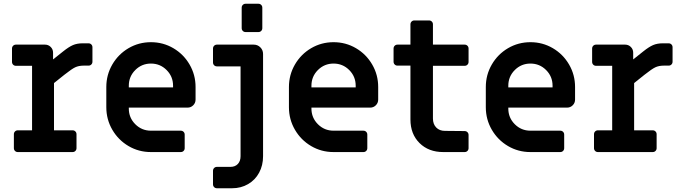

<svg xmlns="http://www.w3.org/2000/svg" viewBox="-20 -811 3634 1024"><path d="M54 -21V-95Q54 -104 60 -110Q66 -116 75 -116H151V-460H65Q56 -460 50 -466Q44 -472 44 -481V-552Q44 -561 50 -567Q56 -573 65 -573H220Q238 -573 250.5 -560.5Q263 -548 263 -530V-494L317 -537Q347 -561 369 -570.5Q391 -580 421 -580H452Q461 -580 467 -574Q473 -568 473 -559V-482Q473 -473 467 -467Q461 -461 452 -461H426Q400 -461 381 -452Q362 -443 323 -412L268 -368V-116H367Q376 -116 382 -110Q388 -104 388 -95V-21Q388 -12 382 -6Q376 0 367 0H75Q66 0 60 -6Q54 -12 54 -21Z M547 -239V-347Q547 -412 579 -467Q611 -522 665.5 -554Q720 -586 785 -586Q850 -586 904.5 -554Q959 -522 991 -467Q1023 -412 1023 -347V-280Q1023 -262 1010.5 -249.5Q998 -237 980 -237H667V-232Q667 -183 701.5 -148.5Q736 -114 785 -114H944Q953 -114 959 -108Q965 -102 965 -93V-21Q965 -12 959 -6Q953 0 944 0H785Q720 0 665.5 -32Q611 -64 579 -119Q547 -174 547 -239ZM903 -345V-354Q903 -403 868.5 -437.5Q834 -472 785 -472Q736 -472 701.5 -437.5Q667 -403 667 -354V-345Z M1269 -661V-770Q1269 -779 1275 -785Q1281 -791 1290 -791H1358Q1367 -791 1373 -785Q1379 -779 1379 -770V-661Q1379 -652 1373 -646Q1367 -640 1358 -640H1290Q1281 -640 1275 -646Q1269 -652 1269 -661ZM1383 -523V22Q1383 71 1362 110Q1341 149 1303 171Q1265 193 1218 193H1137Q1128 193 1122 187Q1116 181 1116 172V100Q1116 91 1122 85Q1128 79 1137 79H1209Q1234 79 1248.5 63.5Q1263 48 1263 22V-457H1137Q1128 -457 1122 -463Q1116 -469 1116 -478V-552Q1116 -561 1122 -567Q1128 -573 1137 -573H1333Q1354 -573 1368.5 -558.5Q1383 -544 1383 -523Z M1521 -239V-347Q1521 -412 1553 -467Q1585 -522 1639.5 -554Q1694 -586 1759 -586Q1824 -586 1878.5 -554Q1933 -522 1965 -467Q1997 -412 1997 -347V-280Q1997 -262 1984.5 -249.5Q1972 -237 1954 -237H1641V-232Q1641 -183 1675.5 -148.5Q1710 -114 1759 -114H1918Q1927 -114 1933 -108Q1939 -102 1939 -93V-21Q1939 -12 1933 -6Q1927 0 1918 0H1759Q1694 0 1639.5 -32Q1585 -64 1553 -119Q1521 -174 1521 -239ZM1877 -345V-354Q1877 -403 1842.5 -437.5Q1808 -472 1759 -472Q1710 -472 1675.5 -437.5Q1641 -403 1641 -354V-345Z M2169 -174V-461H2100Q2091 -461 2085 -467Q2079 -473 2079 -482V-552Q2079 -561 2085 -567Q2091 -573 2100 -573H2169V-681Q2169 -690 2175 -696Q2181 -702 2190 -702H2268Q2277 -702 2283 -696Q2289 -690 2289 -681V-573H2458Q2467 -573 2473 -567Q2479 -561 2479 -552V-481Q2479 -472 2473 -466Q2467 -460 2458 -460H2289V-179Q2289 -149 2306.5 -131Q2324 -113 2353 -113L2458 -112Q2467 -112 2473 -106Q2479 -100 2479 -91V-21Q2479 -12 2473 -6Q2467 0 2458 0H2344Q2266 0 2217.5 -48Q2169 -96 2169 -174Z M2571 -239V-347Q2571 -412 2603 -467Q2635 -522 2689.5 -554Q2744 -586 2809 -586Q2874 -586 2928.5 -554Q2983 -522 3015 -467Q3047 -412 3047 -347V-280Q3047 -262 3034.5 -249.5Q3022 -237 3004 -237H2691V-232Q2691 -183 2725.5 -148.5Q2760 -114 2809 -114H2968Q2977 -114 2983 -108Q2989 -102 2989 -93V-21Q2989 -12 2983 -6Q2977 0 2968 0H2809Q2744 0 2689.5 -32Q2635 -64 2603 -119Q2571 -174 2571 -239ZM2927 -345V-354Q2927 -403 2892.5 -437.5Q2858 -472 2809 -472Q2760 -472 2725.5 -437.5Q2691 -403 2691 -354V-345Z M3148 -21V-95Q3148 -104 3154 -110Q3160 -116 3169 -116H3245V-460H3159Q3150 -460 3144 -466Q3138 -472 3138 -481V-552Q3138 -561 3144 -567Q3150 -573 3159 -573H3314Q3332 -573 3344.5 -560.5Q3357 -548 3357 -530V-494L3411 -537Q3441 -561 3463 -570.5Q3485 -580 3515 -580H3546Q3555 -580 3561 -574Q3567 -568 3567 -559V-482Q3567 -473 3561 -467Q3555 -461 3546 -461H3520Q3494 -461 3475 -452Q3456 -443 3417 -412L3362 -368V-116H3461Q3470 -116 3476 -110Q3482 -104 3482 -95V-21Q3482 -12 3476 -6Q3470 0 3461 0H3169Q3160 0 3154 -6Q3148 -12 3148 -21Z"/></svg>

Font: Miriam Libre
Style: Bold
Weight: 700
Designer: Michal Sahar
Foundry: Hagilda
Version: Version 1.001